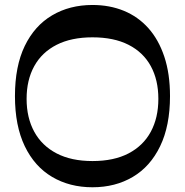

<svg xmlns="http://www.w3.org/2000/svg" viewBox="-20 -761 762 791"><path d="M361 10.5Q266.9 10.5 194.7 -32.2Q122.4 -74.8 82 -158.8Q41.6 -242.8 41.6 -365Q41.6 -488.2 82 -571.7Q122.4 -655.2 194.7 -697.8Q266.9 -740.5 361 -740.5Q431.4 -740.5 490 -716.6Q548.6 -692.6 591.1 -645.2Q633.5 -597.8 656.9 -527.6Q680.4 -457.3 680.4 -365Q680.4 -242.8 639.8 -158.8Q599.3 -74.8 527.2 -32.2Q455.1 10.5 361 10.5ZM361 -97.5Q449.1 -97.5 509.6 -129Q570.1 -160.6 601.3 -218.3Q632.4 -276 632.4 -353.7Q632.4 -431.5 601.3 -488.5Q570.1 -545.6 509.6 -576.4Q449.1 -607.2 361 -607.2Q273.9 -607.2 213.3 -576.4Q152.6 -545.6 121.1 -488.5Q89.6 -431.5 89.6 -353.7Q89.6 -276 121.1 -218.3Q152.6 -160.6 213.3 -129Q273.9 -97.5 361 -97.5Z"/></svg>

Font: Savate ExtraLight
Style: Regular
Weight: 200
Designer: Max Esnée
Foundry: Plomb Type
Version: Version 2.000